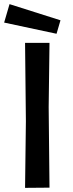

<svg xmlns="http://www.w3.org/2000/svg" viewBox="-26 -906 354 927"><path d="M247 -743 -6 -797 20 -886 266 -808ZM95 1 99 -321 95 -699H213L209 -389L213 0Z"/></svg>

Font: Ruda
Style: Bold
Weight: 700
Designer: Mariela Monsalve and Angelina Sanchez
Foundry: Mariela Monsalve and Angelina Sanchez
Version: Version 2.000